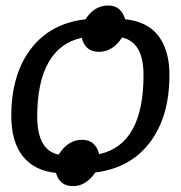

<svg xmlns="http://www.w3.org/2000/svg" viewBox="-20 -604 640 680"><path d="M20 -193.4Q20 -339.8 89.1 -430.7Q158.2 -521.5 282.7 -535.6Q314 -584.5 362.8 -584.5Q387.7 -584.5 402.6 -571Q417.5 -557.6 422.9 -536.1Q503.4 -527.3 541.7 -476.1Q580.1 -424.8 580.1 -338.9Q580.1 -190.4 510.7 -99.4Q441.4 -8.3 317.4 6.8Q303.7 28.3 283.4 41.7Q263.2 55.2 238.3 55.2Q191.4 55.2 178.2 8.3Q101.1 0.5 60.5 -51Q20 -102.5 20 -193.4ZM111.8 -191.4Q111.8 -71.8 188 -56.2Q201.7 -79.6 222.7 -94.2Q243.7 -108.9 270 -108.9Q295.9 -108.9 311 -94.7Q326.2 -80.6 331.1 -58.1Q488.3 -91.8 488.3 -338.4Q488.3 -454.6 412.1 -471.2Q398.4 -448.7 377.4 -434.6Q356.4 -420.4 330.6 -420.4Q281.7 -420.4 269.5 -470.2Q191.4 -453.1 151.6 -382.6Q111.8 -312 111.8 -191.4Z"/></svg>

Font: Cousine
Style: Italic
Weight: 400
Italic angle: -12°
Monospace: yes
Designer: Steve Matteson
Foundry: Monotype Imaging Inc.
Version: Version 1.21